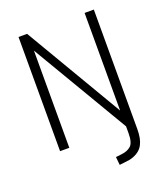

<svg xmlns="http://www.w3.org/2000/svg" viewBox="-160 -813 959 1114"><g transform="rotate(-20 319.5 -256.0)"><path d="M385 193 380 143 415 139Q453 135 474.5 115.5Q496 96 496 37V-42L501 4L128 -627H144V0H87V-705H140L510 -77H495V-705H552V33Q552 62 547.5 85.5Q543 109 533.5 127Q524 145 508 158Q492 171 470 179Q448 187 420 189Z"/></g></svg>

Font: Nunito Sans 10pt Condensed Light
Style: Regular
Weight: 300
Width: 3
Designer: Vernon Adams
Foundry: Vernon Adams
Version: Version 3.101;gftools[0.9.27]